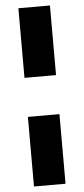

<svg xmlns="http://www.w3.org/2000/svg" viewBox="-60 -776 424 970"><g transform="rotate(-5 151.5 -291.0)"><path d="M72 -390V-743H232V-390ZM72 161V-192H232V161Z"/></g></svg>

Font: Saira Thin ExtraBold
Style: Regular
Weight: 800
Version: Version 1.101